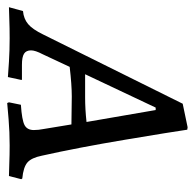

<svg xmlns="http://www.w3.org/2000/svg" viewBox="-46 -524 554 547"><g transform="rotate(90 231.5 -250.0)"><path d="M466 -36 468 -33 459 2Q449 2 423.5 1Q398 0 372 0Q334 0 297.5 3Q261 6 251 7L249 2L256 -32Q300 -35 314 -42.5Q328 -50 328 -69Q328 -82 325 -97L312 -176L232 -177Q199 -177 148 -171L112 -94Q101 -73 101 -61Q101 -47 110.5 -41Q120 -35 142 -35H185V-32L177 5Q167 4 133.5 2Q100 0 67 0Q37 0 11.5 1Q-14 2 -22 2L-11 -38Q11 -40 26 -52.5Q41 -65 56 -96L253 -493L320 -507L327 -506Q333 -464 355.5 -329.5Q378 -195 401 -92Q407 -62 420.5 -50.5Q434 -39 466 -36ZM235 -215Q269 -215 305 -219L271 -416H264L169 -215Z"/></g></svg>

Font: Alegreya SC
Style: Italic
Weight: 400
Italic angle: -7°
Designer: Juan Pablo del Peral
Foundry: Huerta Tipografica
Version: Version 2.007; ttfautohint (v1.6)